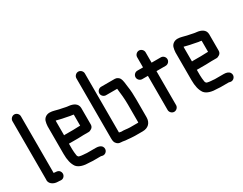

<svg xmlns="http://www.w3.org/2000/svg" viewBox="-88 -1269 2334 1845"><g transform="rotate(-30 1079.0 -346.5)"><path d="M51 -661V-16C43 30 89 62 137 62C144 63 150 63 157 63L168 64C181 65 193 62 203 53C234 26 217 -27 176 -29L165 -30L145 -32V-661C145 -686 123 -708 98 -708C73 -708 51 -686 51 -661Z M514 -296H420C418 -296 416 -296 413 -295V-449C413 -451 413 -454 414 -458C426 -454 437 -453 450 -449C487 -439 524 -435 561 -426L578 -424L593 -421V-298H576C563 -298 529 -296 514 -296ZM576 -204H630C641 -203 654 -208 667 -217C680 -226 687 -240 687 -257V-441C685 -491 641 -512 592 -517L575 -519C570 -520 564 -521 559 -522C539 -525 517 -532 496 -535C465 -541 436 -554 401 -554C364 -554 337 -532 328 -504C324 -491 319 -465 319 -449V-142C319 -78 330 -27 356 9C383 42 436 54 495 54C505 54 515 56 526 56H618C623 56 626 58 630 59C671 70 704 26 683 -10C672 -29 647 -38 618 -38H518C511 -39 503 -40 495 -40C491 -40 486 -40 480 -41C463 -41 450 -45 435 -48C427 -51 419 -63 419 -74C416 -95 413 -118 413 -143V-202H514C529 -202 562 -204 576 -204Z M954 -427H1078C1085 -371 1092 -309 1092 -246V-50C1092 -49 1092 -47 1091 -46V-44H1000C967 -44 939 -52 909 -50H907C900 -52 891 -52 883 -55V-710C883 -735 861 -757 836 -757C811 -757 789 -735 789 -710V-46C789 -29 790 -16 793 -7C798 13 821 36 847 36C849 36 852 36 856 37C876 37 894 44 915 44H917C941 46 971 50 1000 50H1086C1148 50 1186 12 1186 -50V-245C1186 -297 1184 -348 1176 -396C1172 -429 1169 -468 1157 -491C1148 -506 1129 -521 1106 -521H954C929 -521 907 -499 907 -474C907 -449 929 -427 954 -427Z M1396 -594V-481H1333C1308 -481 1286 -460 1286 -434C1286 -408 1308 -387 1333 -387H1396V-8C1396 17 1418 39 1443 39C1468 39 1490 17 1490 -8V-385H1592C1617 -385 1639 -406 1639 -432C1639 -458 1617 -479 1592 -479H1490V-594C1490 -619 1468 -641 1443 -641C1418 -641 1396 -619 1396 -594Z M1933 -296H1839C1837 -296 1835 -296 1832 -295V-449C1832 -451 1832 -454 1833 -458C1845 -454 1856 -453 1869 -449C1906 -439 1943 -435 1980 -426L1997 -424L2012 -421V-298H1995C1982 -298 1948 -296 1933 -296ZM1995 -204H2049C2060 -203 2073 -208 2086 -217C2099 -226 2106 -240 2106 -257V-441C2104 -491 2060 -512 2011 -517L1994 -519C1989 -520 1983 -521 1978 -522C1958 -525 1936 -532 1915 -535C1884 -541 1855 -554 1820 -554C1783 -554 1756 -532 1747 -504C1743 -491 1738 -465 1738 -449V-142C1738 -78 1749 -27 1775 9C1802 42 1855 54 1914 54C1924 54 1934 56 1945 56H2037C2042 56 2045 58 2049 59C2090 70 2123 26 2102 -10C2091 -29 2066 -38 2037 -38H1937C1930 -39 1922 -40 1914 -40C1910 -40 1905 -40 1899 -41C1882 -41 1869 -45 1854 -48C1846 -51 1838 -63 1838 -74C1835 -95 1832 -118 1832 -143V-202H1933C1948 -202 1981 -204 1995 -204Z"/></g></svg>

Font: Electronic
Style: ExBlk
Weight: 900
Version: Version 1.011